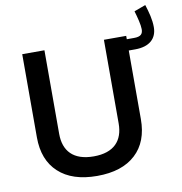

<svg xmlns="http://www.w3.org/2000/svg" viewBox="-91 -924 961 1015"><g transform="rotate(-10 390.0 -417.0)"><path d="M508.8 -248.5C508.8 -156.2 458.5 -99.6 349.6 -99.6C240.2 -99.6 189.5 -156.2 189.5 -248.5V-697.3H70.3V-250.5C70.3 -169.4 94.7 -106.4 143.1 -62C191.4 -17.1 260.3 5.4 349.6 5.4C439 5.4 507.8 -17.1 556.2 -62C604.5 -106.4 628.4 -169.4 628.4 -250.5V-618.7H662.6C740.7 -618.7 780.3 -656.7 780.3 -717.8C780.3 -758.3 769 -799.3 755.9 -840.3L694.3 -817.4C704.6 -782.7 715.3 -741.7 715.3 -718.3C715.3 -692.4 704.1 -679.2 667.5 -679.2H628.4V-697.3H508.8Z"/></g></svg>

Font: Estedad SemiBold
Style: Regular
Weight: 600
Designer: Amin Abedi
Version: Version 7.3